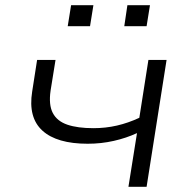

<svg xmlns="http://www.w3.org/2000/svg" viewBox="-20 -720 733 740"><path d="M475 0 508 -207Q467 -188 418.5 -177Q370 -166 318 -166Q199 -166 143.5 -216.5Q88 -267 104 -367L123 -489H194L175 -371Q167 -316 183.5 -284.5Q200 -253 239.5 -239.5Q279 -226 340 -226Q387 -226 430.5 -236Q474 -246 517 -266L552 -489H622L545 0ZM459 -619 471 -700H558L545 -619ZM241 -619 254 -700H340L327 -619Z"/></svg>

Font: Nunito Sans 10pt Expanded Light
Style: Italic
Weight: 300
Width: 7
Italic angle: -9°
Designer: Vernon Adams
Foundry: Vernon Adams
Version: Version 3.101;gftools[0.9.27]